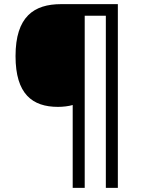

<svg xmlns="http://www.w3.org/2000/svg" viewBox="-20 -780 695 927"><path d="M549 127V-760H275C144 -760 55 -700 55 -509C55 -326 136 -264 260 -264C283 -264 311 -267 331 -273V127H389V-704H491V127Z"/></svg>

Font: Noto Sans Mro
Style: Regular
Weight: 400
Designer: Monotype Design Team
Foundry: Monotype Imaging Inc.
Version: Version 2.001